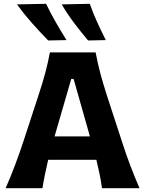

<svg xmlns="http://www.w3.org/2000/svg" viewBox="-20 -988 761 1008"><path d="M9.5 0Q35 -57.5 58.8 -120.8Q82.5 -184 101.5 -241.5L181.5 -486Q203.5 -552.5 217.8 -605.8Q232 -659 242 -713H482Q492.5 -657 506.5 -604Q520.5 -551 541.5 -486L621.5 -241Q640.5 -181.5 664 -119.2Q687.5 -57 712.5 0H515.5Q510.5 -36.5 502.8 -74.2Q495 -112 486 -149H233Q224 -111.5 216.2 -73.5Q208.5 -35.5 203 0ZM354 -573.5 266.5 -272H452L366.5 -573.5ZM233 -775.5Q188 -821.5 146.2 -868.8Q104.5 -916 69 -965L222 -968Q245 -920 272.2 -872.5Q299.5 -825 329 -777.5ZM442.5 -775.5Q403.5 -821.5 368 -868.8Q332.5 -916 304 -965L451.5 -968Q468 -920 489.8 -872.5Q511.5 -825 535.5 -777.5Z"/></svg>

Font: Commissioner Flair
Style: Bold
Weight: 700
Designer: Kostas Bartsokas
Foundry: Kostas Bartsokas
Version: Version 1.000; ttfautohint (v1.8.3)